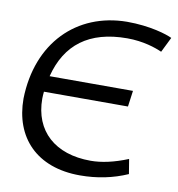

<svg xmlns="http://www.w3.org/2000/svg" viewBox="-80 -779 799 862"><g transform="rotate(10 319.0 -348.0)"><path d="M32 -286C32 -109 143 10 341 10C419 10 491 -5 557 -34L546 -101C482 -75 426 -63 377 -63C214 -63 115 -153 115 -300C115 -311 116 -321 117 -332H500L510 -405H130C168 -554 270 -633 444 -633C518 -633 575 -613 604 -600L638 -669C614 -681 536 -706 430 -706C201 -704 38 -541 32 -286Z"/></g></svg>

Font: Cantarell
Style: Oblique
Weight: 400
Italic angle: -8°
Designer: Dave Crossland
Version: Version 0.024